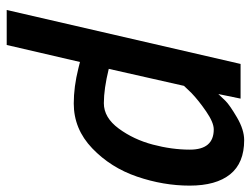

<svg xmlns="http://www.w3.org/2000/svg" viewBox="-110 -442 766 587"><g transform="rotate(90 273.5 -148.0)"><path d="M408 -511Q478 -511 512.5 -468Q547 -425 547 -344.5Q547 -264 519.5 -183.5Q492 -103 433 -46.5Q374 10 296 10Q245 10 189 -4L169 -9L117 215H10L175 -500H281L267 -432Q275 -441 288 -454Q301 -467 338.5 -489Q376 -511 408 -511ZM375 -418Q354 -418 320.5 -395Q287 -372 264 -350L242 -327L190 -97Q251 -82 295 -82Q339 -82 372.5 -127.5Q406 -173 421.5 -231.5Q437 -290 437 -345Q437 -418 375 -418Z"/></g></svg>

Font: Titillium Web SemiBold
Style: Italic
Weight: 600
Italic angle: -13°
Version: Version 1.002;PS 57.000;hotconv 1.0.70;makeotf.lib2.5.55311